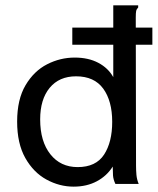

<svg xmlns="http://www.w3.org/2000/svg" viewBox="-20 -687 590 717"><path d="M255 10Q202 10 153.5 -16.5Q105 -43 74.5 -97Q44 -151 44 -233Q44 -316 75.5 -369Q107 -422 156 -447Q205 -472 259 -472Q310 -472 347 -452.5Q384 -433 403 -399V-667H496V-659Q490 -653 488.5 -646Q487 -639 487 -622L488 -68Q488 -51 489.5 -34Q491 -17 498 0H411Q403 -17 402 -32Q401 -47 401 -65Q379 -30 341.5 -10Q304 10 255 10ZM270 -63Q338 -63 368.5 -109.5Q399 -156 399 -232Q399 -310 365.5 -356Q332 -402 264 -402Q201 -402 165.5 -359Q130 -316 130 -241Q130 -159 168 -111Q206 -63 270 -63ZM250 -520V-584H549V-520Z"/></svg>

Font: Inconsolata SemiExpanded Medium
Style: Regular
Weight: 500
Width: 6
Monospace: yes
Designer: Raph Levien, Cyreal, Brenton Simpson
Foundry: Raph Levien, Cyreal, Google
Version: Version 3.001; ttfautohint (v1.8.2.53-6de2)